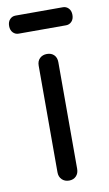

<svg xmlns="http://www.w3.org/2000/svg" viewBox="-84 -774 462 817"><g transform="rotate(-10 146.5 -365.5)"><path d="M147 0Q128 0 116 -12Q104 -24 104 -43V-504Q104 -524 116 -535.5Q128 -547 147 -547Q166 -547 177.5 -535.5Q189 -524 189 -504V-43Q189 -24 177.5 -12Q166 0 147 0ZM43.8 -653Q29.4 -653 19.4 -663.5Q9.4 -674 9.4 -692Q9.4 -710 19.4 -720.5Q29.4 -731 43.8 -731H248.6Q263 -731 273 -720.5Q283 -710 283 -692Q283 -674 273 -663.5Q263 -653 248.6 -653Z"/></g></svg>

Font: Comfortaa Medium
Style: Regular
Weight: 500
Designer: Johan Aakerlund
Foundry: Johan Aakerlund
Version: Version 3.104; ttfautohint (v1.8.1.43-b0c9)